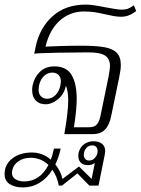

<svg xmlns="http://www.w3.org/2000/svg" viewBox="-79 -584 613 836"><path d="M119 -381Q133 -382 182.5 -383.5Q232 -385 275 -385Q339 -385 375.5 -378.5Q412 -372 429.5 -354Q447 -336 447 -301Q447 -281 441 -252L406 -83Q398 -40 378.5 -20Q359 0 324 0H201Q218 -96 218 -146Q218 -187 208 -211Q200 -173 173 -151.5Q146 -130 120 -130Q92 -130 76.5 -146.5Q61 -163 61 -191Q61 -205 63 -212Q70 -247 94.5 -271Q119 -295 158 -295Q210 -295 232.5 -258Q255 -221 255 -153Q255 -107 243 -30H309Q332 -30 342.5 -42Q353 -54 358 -77L394 -252Q400 -286 400 -296Q400 -328 378.5 -342Q357 -356 304 -356Q258 -356 172.5 -354.5Q87 -353 70 -350L76 -379Q93 -462 149.5 -513Q206 -564 295 -564Q323 -564 381 -552Q433 -542 450 -542Q466 -542 476.5 -545.5Q487 -549 504 -561L514 -536Q482 -511 449 -511Q434 -511 416.5 -514Q399 -517 382 -521Q352 -528 332.5 -531Q313 -534 287 -534Q227 -534 182.5 -495.5Q138 -457 119 -381ZM186 -229Q186 -248 175.5 -258Q165 -268 149 -268Q129 -268 113 -253.5Q97 -239 91 -212Q89 -200 89 -195Q89 -175 99.5 -164.5Q110 -154 126 -154Q146 -154 162 -169.5Q178 -185 184 -212Q186 -224 186 -229ZM379 74Q379 78 377 90L350 224H310L258 171L191 224H177Q170 185 149 155Q127 191 94 211.5Q61 232 20 232Q-15 232 -37 217.5Q-59 203 -59 174Q-59 132 -25.5 106Q8 80 60 80Q106 80 142 111Q149 95 156 63H185Q178 99 162 132Q186 162 193 195L265 141L320 195L334 125Q323 135 304 135Q283 135 272.5 124Q262 113 262 95Q262 87 263 82Q269 57 287 44Q305 31 328 31Q351 31 365 42Q379 53 379 74ZM346 74Q346 63 340 56Q334 49 323 49Q306 49 296 61.5Q286 74 286 91Q286 101 292 108Q298 115 309 115Q325 115 335.5 102Q346 89 346 74ZM132 134Q99 103 54 103Q24 103 1.5 118Q-21 133 -26 159Q-27 162 -27 169Q-27 187 -11.5 196.5Q4 206 26 206Q95 206 132 134Z"/></svg>

Font: Trirong ExtraLight
Style: Italic
Weight: 275
Italic angle: -12°
Designer: Katatrad Team
Foundry: CadsonDemak
Version: Version 1.003